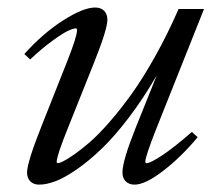

<svg xmlns="http://www.w3.org/2000/svg" viewBox="-20 -485 587 516"><path d="M85.4 11.2Q70.3 11.2 61.5 2.4Q52.7 -6.3 52.7 -21.5Q52.7 -48.8 93.3 -150.4L159.7 -317.9Q187 -386.7 187 -403.3Q187 -408.7 183.6 -408.7Q176.8 -408.7 162.6 -402.1Q148.4 -395.5 120.6 -375.2Q92.8 -355 61 -325.2L45.4 -339.8Q94.2 -394.5 148.9 -429.7Q203.6 -464.8 235.8 -464.8Q251 -464.8 259.8 -456.1Q268.6 -447.3 268.6 -431.6Q268.6 -406.2 231.9 -314.5L163.6 -143.6Q132.3 -66.4 132.3 -49.8Q132.3 -46.4 136.2 -46.4Q139.2 -46.4 149.4 -51.3Q159.7 -56.2 179 -69.6Q198.2 -83 221.2 -102.8Q244.1 -122.6 273.4 -156Q302.7 -189.5 332.5 -230.7Q362.3 -272 396 -331.8Q429.7 -391.6 460 -460.9H528.3L398.4 -134.8Q370.6 -64 370.6 -50.8Q370.6 -46.4 374 -46.4Q383.8 -46.4 416 -67.6Q448.2 -88.9 495.6 -130.4L511.2 -116.2Q466.3 -62.5 418.2 -25.6Q370.1 11.2 341.8 11.2Q326.7 11.2 317.9 2.4Q309.1 -6.3 309.1 -21.5Q309.1 -52.2 343.3 -138.2L401.4 -282.7Q365.2 -220.2 326.2 -168.9Q287.1 -117.7 252.9 -85Q218.8 -52.2 186.3 -29.8Q153.8 -7.3 129.2 2Q104.5 11.2 85.4 11.2Z"/></svg>

Font: Elstob 6pt
Style: Italic
Weight: 400
Italic angle: -20°
Designer: Peter S. Baker
Version: Version 1.015